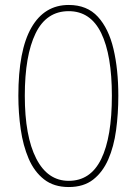

<svg xmlns="http://www.w3.org/2000/svg" viewBox="-20 -744 551 774"><path d="M457 -358Q457 -286 448 -219.5Q439 -153 416.5 -101.5Q394 -50 355.5 -20Q317 10 257 10Q197 10 157.5 -21Q118 -52 95.5 -104.5Q73 -157 63.5 -223Q54 -289 54 -358Q54 -541 106.5 -632.5Q159 -724 257 -724Q331 -724 374.5 -676.5Q418 -629 437.5 -546.5Q457 -464 457 -358ZM80 -358Q80 -195 126 -105Q172 -15 257 -15Q345 -15 388 -103Q431 -191 431 -358Q431 -522 388 -610.5Q345 -699 257 -699Q167 -699 123.5 -609.5Q80 -520 80 -358Z"/></svg>

Font: Noto Sans Gujarati UI ExtraCondensed Thin
Style: Regular
Weight: 100
Width: 2
Designer: Jelle Bosma - Monotype Design Team, Universal Thirst
Foundry: Monotype Imaging Inc.
Version: Version 2.106; ttfautohint (v1.8.4.7-5d5b)